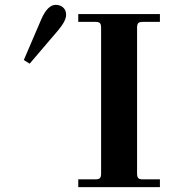

<svg xmlns="http://www.w3.org/2000/svg" viewBox="-20 -770 720 790"><path d="M78 -523 150 -691Q176 -750 209 -750Q228 -750 240 -739Q252 -728 252 -709Q252 -684 219 -645L102 -508ZM302 0V-32H372Q386 -32 391 -37Q396 -42 396 -56V-656Q396 -670 391 -675Q386 -680 372 -680H302V-712H638V-680H568Q554 -680 549 -675Q544 -670 544 -656V-56Q544 -42 549 -37Q554 -32 568 -32H638V0Z"/></svg>

Font: Old Standard TT
Style: Bold
Weight: 700
Designer: Alexey Kryukov <alexios@thessalonica.org.ru>
Version: Version 2.2